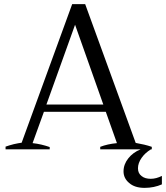

<svg xmlns="http://www.w3.org/2000/svg" viewBox="-20 -724 805 931"><path d="M765 129C747 138 729 143 711 143C693 143 678 139 667 130C655 121 649 109 649 92C649 75 655 58 667 41C679 24 694 11 712 0C712 0 716 0 716 0C716 0 716 -12 716 -12C693 -20 667 -26 638 -31C638 -31 393 -704 393 -704C393 -704 330 -704 330 -704C330 -704 85 -32 85 -32C75 -31 62 -28 47 -25C32 -21 18 -17 7 -13C7 -13 7 0 7 0C7 0 221 0 221 0C221 0 221 -11 221 -11C195 -20 167 -27 138 -30C138 -30 193 -182 193 -182C193 -182 493 -182 493 -182C493 -182 547 -30 547 -30C516 -27 489 -21 466 -12C466 -12 466 0 466 0C466 0 662 0 662 0C637 10 617 25 602 44C587 63 579 84 579 107C579 129 588 148 606 163C624 179 649 187 681 187C712 187 740 181 765 170C765 170 765 129 765 129ZM481 -217C481 -217 205 -217 205 -217C205 -217 344 -604 344 -604C344 -604 481 -217 481 -217Z"/></svg>

Font: BUSH 25 TRIRONG
Style: Regular
Weight: 400
Designer: Katatrad Team
Foundry: CadsonDemak